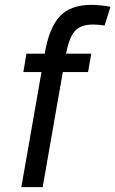

<svg xmlns="http://www.w3.org/2000/svg" viewBox="-20 -771 475 791"><path d="M356 -751Q392.1 -751 435.1 -743.2L411.1 -666Q385.7 -669.9 363.8 -669.9Q312 -669.9 288.3 -642.8Q264.6 -615.7 252 -549.8H356L342.8 -474.1H238.8L155.8 0H67.9L150.9 -474.1H76.2L88.9 -549.8H164.1Q182.1 -656.2 226.3 -703.6Q270.5 -751 356 -751Z"/></svg>

Font: Stilu
Style: Italic
Weight: 400
Italic angle: -10°
Designer: Genilson Lima Santos
Foundry: Genilson Lima Santos
Version: Version 1.200;PS 001.200;hotconv 1.0.88;makeotf.lib2.5.64775